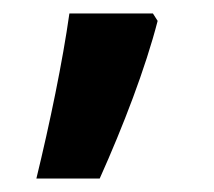

<svg xmlns="http://www.w3.org/2000/svg" viewBox="-20 -136 317 285"><path d="M207 -116H83C73 -45 54 47 34 129H128C163 51 196 -35 214 -105Z"/></svg>

Font: Noto Sans Khmer ExtraCondensed SemiBold
Style: Regular
Weight: 600
Width: 2
Designer: Danh Hong and the Monotype Design Team
Foundry: Monotype Imaging Inc.
Version: Version 2.004